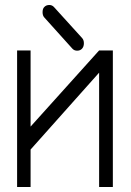

<svg xmlns="http://www.w3.org/2000/svg" viewBox="-20 -799 526 769"><path d="M432 -50H377V-508L102.5 -200V-50H48.5V-597H102.5V-292L377 -597H432ZM157.5 -771Q165 -779 177.5 -779Q188.5 -779 196 -771L308.5 -647Q316 -639 316 -626Q316 -612 308.5 -604Q301 -596 289 -596Q277.5 -596 270 -604L157.5 -729Q150.5 -736.5 150.5 -750Q150.5 -764.5 157.5 -771Z"/></svg>

Font: 3270 Nerd Font Mono SemCond
Style: Regular
Weight: 400
Monospace: yes
Version: Version 3.0.1;Nerd Fonts 3.1.1